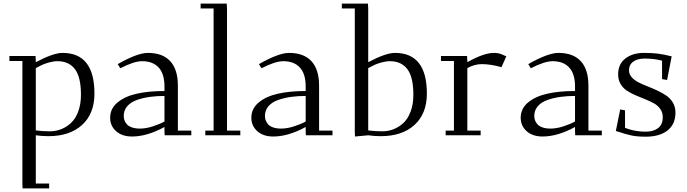

<svg xmlns="http://www.w3.org/2000/svg" viewBox="-20 -749 3804 1063"><path d="M32.2 -411.1V-439H176.8L178.2 -411.1V-404.8Q275.9 -456.1 326.2 -456.1Q502.9 -456.1 502.9 -231Q502.9 -119.6 434.6 -57.4Q366.2 4.9 248 4.9Q211.9 4.9 178.2 0V267.1H252V293.9H105L104 267.1V-411.1ZM178.2 -26.9Q216.8 -22 256.8 -22Q289.1 -22 318.8 -33.7Q348.6 -45.4 373.5 -68.6Q398.4 -91.8 413.3 -132.1Q428.2 -172.4 428.2 -224.1Q428.2 -323.2 394.5 -366.7Q360.8 -410.2 298.8 -410.2Q276.4 -410.2 252 -403.3Q227.5 -396.5 214.1 -390.1Q200.7 -383.8 178.2 -372.1Z M589.8 -97.2Q589.8 -147.5 630.4 -181.4Q670.9 -215.3 736.8 -230.2Q802.7 -245.1 890.6 -245.1V-270Q890.6 -340.3 858.4 -375.2Q826.2 -410.2 766.6 -410.2Q722.2 -410.2 646 -371.1L631.8 -394Q740.7 -456.1 798.8 -456.1Q880.4 -456.1 922.6 -410.2Q964.8 -364.3 964.8 -274.9V-25.9H1039.1V0H891.6L890.6 -23.9V-45.9Q793.9 6.8 710.9 6.8Q655.8 6.8 622.8 -22.7Q589.8 -52.2 589.8 -97.2ZM665 -106.9Q665 -94.7 668.9 -83.5Q672.9 -72.3 682.1 -61.3Q691.4 -50.3 710.2 -43.7Q729 -37.1 754.9 -37.1Q788.6 -37.1 826.7 -49.6Q864.7 -62 890.6 -76.2V-217.8Q847.2 -217.8 809.8 -212.6Q772.5 -207.5 738.3 -195.6Q704.1 -183.6 684.6 -160.9Q665 -138.2 665 -106.9Z M1090.8 -702.1V-729H1235.4L1236.8 -702.1V-25.9H1310.5V0H1116.7V-25.9H1162.6V-702.1Z M1371.6 -97.2Q1371.6 -147.5 1412.1 -181.4Q1452.6 -215.3 1518.6 -230.2Q1584.5 -245.1 1672.4 -245.1V-270Q1672.4 -340.3 1640.1 -375.2Q1607.9 -410.2 1548.3 -410.2Q1503.9 -410.2 1427.7 -371.1L1413.6 -394Q1522.5 -456.1 1580.6 -456.1Q1662.1 -456.1 1704.3 -410.2Q1746.6 -364.3 1746.6 -274.9V-25.9H1820.8V0H1673.3L1672.4 -23.9V-45.9Q1575.7 6.8 1492.7 6.8Q1437.5 6.8 1404.5 -22.7Q1371.6 -52.2 1371.6 -97.2ZM1446.8 -106.9Q1446.8 -94.7 1450.7 -83.5Q1454.6 -72.3 1463.9 -61.3Q1473.1 -50.3 1491.9 -43.7Q1510.7 -37.1 1536.6 -37.1Q1570.3 -37.1 1608.4 -49.6Q1646.5 -62 1672.4 -76.2V-217.8Q1628.9 -217.8 1591.6 -212.6Q1554.2 -207.5 1520 -195.6Q1485.8 -183.6 1466.3 -160.9Q1446.8 -138.2 1446.8 -106.9Z M1872.6 -702.1V-729H2017.1L2018.6 -702.1V-404.8Q2116.2 -456.1 2166.5 -456.1Q2343.3 -456.1 2343.3 -231Q2343.3 -119.6 2274.9 -57.4Q2206.5 4.9 2088.4 4.9Q2052.2 4.9 2018.6 0L1945.3 6.8L1944.3 -19V-702.1ZM2018.6 -26.9Q2057.1 -22 2097.2 -22Q2129.4 -22 2159.2 -33.7Q2189 -45.4 2213.9 -68.6Q2238.8 -91.8 2253.7 -132.1Q2268.6 -172.4 2268.6 -224.1Q2268.6 -323.2 2234.9 -366.7Q2201.2 -410.2 2139.2 -410.2Q2116.7 -410.2 2092.3 -403.3Q2067.9 -396.5 2054.4 -390.1Q2041 -383.8 2018.6 -372.1Z M2421.4 -411.1V-439H2565.9L2567.4 -411.1V-404.8Q2658.7 -456.1 2714.4 -456.1Q2740.7 -456.1 2761.2 -446.8L2783.2 -437L2756.3 -377Q2696.8 -394 2647 -394Q2607.9 -394 2567.4 -372.1V-25.9H2641.1V0H2447.3V-25.9H2493.2V-411.1Z M2862.8 -97.2Q2862.8 -147.5 2903.3 -181.4Q2943.8 -215.3 3009.8 -230.2Q3075.7 -245.1 3163.6 -245.1V-270Q3163.6 -340.3 3131.3 -375.2Q3099.1 -410.2 3039.6 -410.2Q2995.1 -410.2 2918.9 -371.1L2904.8 -394Q3013.7 -456.1 3071.8 -456.1Q3153.3 -456.1 3195.6 -410.2Q3237.8 -364.3 3237.8 -274.9V-25.9H3312V0H3164.6L3163.6 -23.9V-45.9Q3066.9 6.8 2983.9 6.8Q2928.7 6.8 2895.8 -22.7Q2862.8 -52.2 2862.8 -97.2ZM2938 -106.9Q2938 -94.7 2941.9 -83.5Q2945.8 -72.3 2955.1 -61.3Q2964.4 -50.3 2983.2 -43.7Q3002 -37.1 3027.8 -37.1Q3061.5 -37.1 3099.6 -49.6Q3137.7 -62 3163.6 -76.2V-217.8Q3120.1 -217.8 3082.8 -212.6Q3045.4 -207.5 3011.2 -195.6Q2977.1 -183.6 2957.5 -160.9Q2938 -138.2 2938 -106.9Z M3389.6 -23.9 3413.6 -143.1 3440.4 -138.2V-41Q3494.1 -20 3554.7 -20Q3597.7 -20 3623.5 -39.8Q3649.4 -59.6 3649.4 -100.1Q3649.4 -126 3635.7 -145.5Q3622.1 -165 3600.3 -177Q3578.6 -189 3552.2 -199.5Q3525.9 -210 3499.5 -221.2Q3473.1 -232.4 3451.4 -246.6Q3429.7 -260.7 3416 -283.7Q3402.3 -306.6 3402.3 -336.9Q3402.3 -394.5 3442.4 -425.3Q3482.4 -456.1 3545.4 -456.1Q3590.8 -456.1 3622.3 -452.1Q3653.8 -448.2 3698.7 -437L3673.3 -306.2L3645.5 -311V-413.1Q3602.1 -424.8 3549.3 -424.8Q3509.3 -424.8 3485.8 -407.7Q3462.4 -390.6 3462.4 -359.9Q3462.4 -338.9 3476.6 -322.3Q3490.7 -305.7 3513.4 -293.9Q3536.1 -282.2 3563.7 -271.5Q3591.3 -260.7 3618.7 -248Q3646 -235.4 3668.7 -220Q3691.4 -204.6 3705.6 -180.4Q3719.7 -156.2 3719.7 -126Q3719.7 -61.5 3676 -26.9Q3632.3 7.8 3554.7 7.8Q3508.3 7.8 3475.8 1Q3443.4 -5.9 3389.6 -23.9Z"/></svg>

Font: Dehuti
Style: Book
Weight: 400
Version: Version 1.2